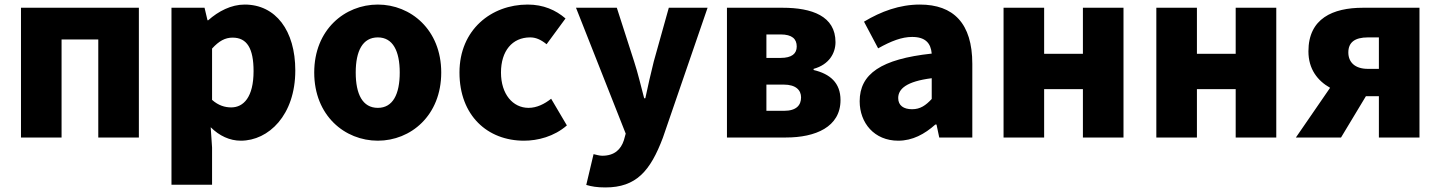

<svg xmlns="http://www.w3.org/2000/svg" viewBox="-20 -603 6316 842"><path d="M72 0H250V-430H411V0H589V-569H72Z M732 207H910V44L904 -45C942 -7 988 14 1036 14C1158 14 1275 -98 1275 -294C1275 -469 1189 -583 1053 -583C994 -583 938 -554 893 -514H890L877 -569H732ZM994 -132C967 -132 938 -140 910 -165V-390C940 -423 967 -438 1000 -438C1063 -438 1092 -391 1092 -291C1092 -177 1048 -132 994 -132Z M1637 14C1781 14 1915 -96 1915 -285C1915 -473 1781 -583 1637 -583C1492 -583 1358 -473 1358 -285C1358 -96 1492 14 1637 14ZM1637 -130C1570 -130 1540 -190 1540 -285C1540 -379 1570 -439 1637 -439C1703 -439 1733 -379 1733 -285C1733 -190 1703 -130 1637 -130Z M2278 14C2338 14 2410 -4 2466 -53L2397 -170C2368 -147 2334 -130 2298 -130C2229 -130 2177 -190 2177 -285C2177 -379 2226 -439 2305 -439C2329 -439 2351 -430 2377 -409L2460 -522C2417 -559 2363 -583 2294 -583C2135 -583 1995 -473 1995 -285C1995 -96 2118 14 2278 14Z M2635 219C2770 219 2832 147 2887 1L3083 -569H2913L2847 -333C2834 -279 2821 -226 2810 -172H2805C2790 -228 2778 -281 2761 -333L2685 -569H2506L2724 -17L2716 12C2703 52 2675 80 2621 80C2608 80 2593 75 2583 73L2551 208C2575 215 2598 219 2635 219Z M3168 0H3427C3556 0 3666 -46 3666 -164C3666 -240 3620 -279 3548 -296V-301C3617 -320 3644 -371 3644 -418C3644 -533 3540 -569 3412 -569H3168ZM3341 -349V-452H3403C3454 -452 3474 -432 3474 -399C3474 -368 3453 -349 3403 -349ZM3341 -117V-232H3417C3471 -232 3493 -207 3493 -176C3493 -142 3473 -117 3418 -117Z M3919 14C3982 14 4035 -15 4082 -57H4087L4099 0H4244V-323C4244 -501 4161 -583 4014 -583C3925 -583 3844 -553 3769 -508L3831 -391C3888 -423 3935 -441 3980 -441C4038 -441 4062 -414 4066 -368C3844 -344 3750 -279 3750 -159C3750 -64 3814 14 3919 14ZM3980 -124C3943 -124 3919 -140 3919 -173C3919 -213 3955 -246 4066 -260V-169C4040 -141 4016 -124 3980 -124Z M4381 0H4559V-212H4729V0H4907V-569H4729V-367H4559V-569H4381Z M5051 0H5229V-212H5399V0H5577V-569H5399V-367H5229V-569H5051Z M5979 -301C5921 -301 5893 -331 5893 -373C5893 -417 5921 -439 5979 -439H6027V-301ZM5663 0H5861L5970 -181H6027V0H6205V-569H5957C5825 -569 5718 -522 5718 -378C5718 -300 5758 -249 5813 -218Z"/></svg>

Font: Noto Sans KR Black
Style: Regular
Weight: 900
Designer: Ryoko NISHIZUKA 西塚涼子 (kana, bopomofo & ideographs); Paul D. Hunt (Latin, Greek & Cyrillic); Sandoll Communications 산돌커뮤니
Foundry: Adobe
Version: Version 2.004;hotconv 1.0.118;makeotfexe 2.5.65603